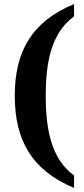

<svg xmlns="http://www.w3.org/2000/svg" viewBox="-20 -791 415 949"><path d="M346 138V76C231 -6 206 -159 206 -318C206 -476 231 -627 346 -710V-771C136 -684 53 -535 53 -318C53 -99 136 50 346 138Z"/></svg>

Font: Noto Serif Myanmar SemiCondensed
Style: Bold
Weight: 700
Width: 4
Designer: Ben Mitchell and the Monotype Design Team
Foundry: Monotype Imaging Inc.
Version: Version 2.106